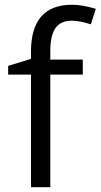

<svg xmlns="http://www.w3.org/2000/svg" viewBox="-20 -785 422 805"><path d="M327.1 -472.2H190.9V0H109.9V-472.2H14.2V-508.8L109.9 -538.1V-567.9Q109.9 -765.1 282.2 -765.1Q324.7 -765.1 381.8 -748L360.8 -683.1Q314 -698.2 280.8 -698.2Q234.9 -698.2 212.9 -667.7Q190.9 -637.2 190.9 -569.8V-535.2H327.1Z"/></svg>

Font: f0_57812 
Style: Regular
Weight: 400
Foundry: Ascender Corporation
Version: Version 1.10